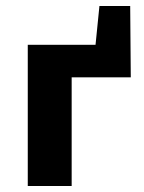

<svg xmlns="http://www.w3.org/2000/svg" viewBox="-20 -623 481 643"><path d="M73 0V-473H220V0ZM94 -364V-473H398L418 -364ZM289 -364 313 -603H416L418 -364Z"/></svg>

Font: Ysabeau SC ExtraBold
Style: Regular
Weight: 800
Designer: Christian Thalmann (Catharsis Fonts)
Version: Version 2.001;gftools[0.9.30]; featfreeze: smcp